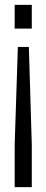

<svg xmlns="http://www.w3.org/2000/svg" viewBox="-20 -765 190 785"><path d="M40 -173 53 -573H98L110 -173V0H40ZM110 -648H40V-745H110Z"/></svg>

Font: Exetegue
Style: Regular
Weight: 400
Designer: Fábio Duarte Martins
Foundry: Fábio Duarte Martins
Version: Version 0.001